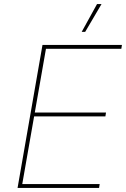

<svg xmlns="http://www.w3.org/2000/svg" viewBox="-20 -920 617 940"><path d="M188 -700H577L574 -681H205L89 -19H468L465 0H66ZM142 -369H499L496 -350H139ZM397 -764H380L455 -900H477Z"/></svg>

Font: Fixel Italic Variable Display Thin
Style: Italic
Weight: 100
Italic angle: -10°
Designer: AlfaBravo + MacPaw
Foundry: Kyrylo Tkachov, Marchela Mozhyna, Serhii Makarenko, Maria Weinstein, Zakhar Kryvoshyya
Version: Version 1.210;Glyphs 3.2 (3217)